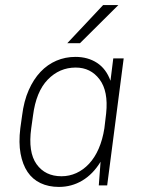

<svg xmlns="http://www.w3.org/2000/svg" viewBox="-20 -730 560 756"><path d="M212 6Q171 6 139.5 -9Q108 -24 88.5 -53Q69 -82 61 -125Q53 -168 60 -225L67 -275Q74 -332 93 -375Q112 -418 139.5 -447Q167 -476 202 -491Q237 -506 277 -506Q326 -506 362 -482.5Q398 -459 415 -412L426 -500H467L402 0H369L376 -93Q346 -44 304 -19Q262 6 212 6ZM222 -36Q253 -36 280.5 -48.5Q308 -61 330.5 -85Q353 -109 368.5 -144.5Q384 -180 391 -225L398 -284Q407 -371 372 -417.5Q337 -464 278 -464Q214 -464 168 -416.5Q122 -369 110 -275L103 -225Q90 -131 124 -83.5Q158 -36 222 -36ZM386 -710H446L295 -560H245Z"/></svg>

Font: Retni Sans Light
Style: Italic
Weight: 300
Italic angle: -8°
Designer: Vitaly Kuzmin
Foundry: ParaType Ltd.
Version: Version 1.00;June 10, 2019;FontCreator 11.5.0.2425 64-bit; t